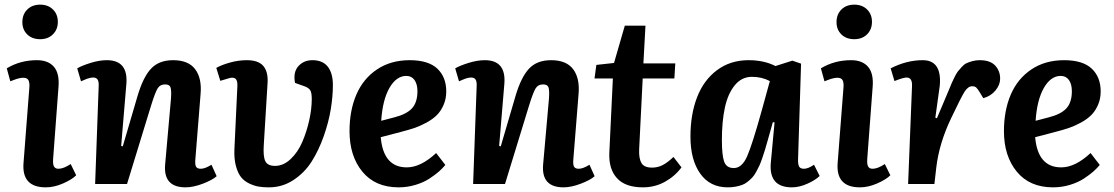

<svg xmlns="http://www.w3.org/2000/svg" viewBox="-20 -783 4739 817"><path d="M75.2 -689Q75.2 -721.7 95.9 -742.4Q116.7 -763.2 150.9 -763.2Q184.6 -763.2 205.3 -742.7Q226.1 -722.2 226.1 -689.9Q226.1 -657.7 205.3 -637Q184.6 -616.2 150.9 -616.2Q116.7 -616.2 95.9 -636.5Q75.2 -656.7 75.2 -689ZM105 -412.1Q106.4 -432.1 100.8 -442.1Q95.2 -452.1 79.1 -452.1Q72.3 -452.1 63.7 -450.4Q55.2 -448.7 50.5 -447Q45.9 -445.3 36.1 -441.7Q26.4 -438 23.9 -437L8.8 -492.2Q65.9 -526.9 137.2 -526.9Q185.1 -526.9 209.2 -499Q233.4 -471.2 229 -414.1L206.1 -107.9Q205.1 -93.8 206.3 -85Q207.5 -76.2 212.9 -70.6Q218.3 -64.9 229 -64.9Q250.5 -64.9 280.8 -85L304.2 -37.1Q286.1 -19 248.3 -2.4Q210.4 14.2 174.8 14.2Q71.8 14.2 80.1 -89.8Z M901.9 -33.2Q883.3 -16.6 842.8 -1.2Q802.2 14.2 769.5 14.2Q674.8 14.2 682.6 -82L707.5 -362.8Q710 -397.5 705.8 -410.6Q701.7 -423.8 682.6 -423.8Q660.6 -423.8 650.1 -405.8Q639.6 -387.7 624 -337.4Q621.1 -328.1 619.6 -323.2L520.5 0H384.8L399.9 -417Q400.9 -435.1 395.5 -444.1Q390.1 -453.1 376.5 -453.1Q370.1 -453.1 362.8 -451.4Q355.5 -449.7 350.8 -448Q346.2 -446.3 337.2 -442.4Q328.1 -438.5 324.7 -437L308.6 -492.2Q328.6 -503.9 365.7 -515.4Q402.8 -526.9 434.6 -526.9Q526.4 -526.9 517.6 -424.8L495.6 -162.1L502.4 -160.2L565.4 -375Q588.9 -454.6 622.6 -490.7Q656.2 -526.9 716.8 -526.9Q781.7 -526.9 810.5 -488.5Q839.4 -450.2 833.5 -382.8L811.5 -107.9Q809.1 -84.5 813.7 -74.7Q818.4 -64.9 834.5 -64.9Q852.5 -64.9 879.9 -82Z M1309.6 -526.9Q1353 -526.9 1374.8 -499.3Q1396.5 -471.7 1396.5 -420.9Q1396.5 -373 1387.5 -317.9Q1378.4 -262.7 1357.4 -203.1Q1336.4 -143.6 1306.2 -95.7Q1275.9 -47.9 1228.5 -16.8Q1181.2 14.2 1124.5 14.2Q1100.6 14.2 1081.8 11.2Q1063 8.3 1041.5 -1.7Q1020 -11.7 1006.1 -28.8Q992.2 -45.9 983.9 -76.7Q975.6 -107.4 977.5 -148.9L990.2 -418.9Q990.7 -440.4 982.2 -448Q973.6 -455.6 954.6 -450.2L917.5 -439L900.4 -494.1Q921.4 -506.3 957.8 -516.6Q994.1 -526.9 1030.3 -526.9Q1079.1 -526.9 1100.1 -502.7Q1121.1 -478.5 1118.7 -432.1L1102.5 -167Q1099.1 -118.7 1108.6 -97.9Q1118.2 -77.1 1150.4 -77.1Q1186 -77.1 1216.8 -106.2Q1247.6 -135.3 1266.4 -179.2Q1285.2 -223.1 1295.9 -271.5Q1306.6 -319.8 1306.6 -361.8Q1306.6 -388.2 1300.3 -398.7Q1293.9 -409.2 1275.4 -416L1235.4 -430.2Q1226.6 -475.1 1249.3 -501Q1272 -526.9 1309.6 -526.9Z M1723.1 -526.9Q1802.7 -526.9 1840.8 -491Q1878.9 -455.1 1878.9 -394Q1878.9 -362.3 1867.4 -336.2Q1856 -310.1 1838.4 -292.7Q1820.8 -275.4 1793.7 -260.7Q1766.6 -246.1 1741.7 -237.8Q1716.8 -229.5 1684.1 -221.2L1600.1 -199.2Q1611.3 -70.8 1710.9 -70.8Q1770.5 -70.8 1835.9 -131.8L1875 -81.1Q1864.3 -67.9 1848.4 -53.7Q1832.5 -39.6 1807.6 -23.2Q1782.7 -6.8 1748 3.7Q1713.4 14.2 1676.3 14.2Q1577.1 14.2 1522.2 -52.2Q1467.3 -118.7 1467.3 -225.1Q1467.3 -313 1496.6 -380.9Q1525.9 -448.7 1584.5 -487.8Q1643.1 -526.9 1723.1 -526.9ZM1756.3 -395Q1756.3 -424.8 1743.9 -442.4Q1731.4 -460 1709 -460Q1666.5 -460 1637.2 -408.9Q1607.9 -357.9 1602.1 -269L1656.2 -283.2Q1709.5 -296.4 1732.9 -321.8Q1756.3 -347.2 1756.3 -395Z M2510.3 -33.2Q2491.7 -16.6 2451.2 -1.2Q2410.6 14.2 2377.9 14.2Q2283.2 14.2 2291 -82L2315.9 -362.8Q2318.4 -397.5 2314.2 -410.6Q2310.1 -423.8 2291 -423.8Q2269 -423.8 2258.5 -405.8Q2248 -387.7 2232.4 -337.4Q2229.5 -328.1 2228 -323.2L2128.9 0H1993.2L2008.3 -417Q2009.3 -435.1 2003.9 -444.1Q1998.5 -453.1 1984.9 -453.1Q1978.5 -453.1 1971.2 -451.4Q1963.9 -449.7 1959.2 -448Q1954.6 -446.3 1945.6 -442.4Q1936.5 -438.5 1933.1 -437L1917 -492.2Q1937 -503.9 1974.1 -515.4Q2011.2 -526.9 2043 -526.9Q2134.8 -526.9 2126 -424.8L2104 -162.1L2110.8 -160.2L2173.8 -375Q2197.3 -454.6 2231 -490.7Q2264.6 -526.9 2325.2 -526.9Q2390.1 -526.9 2418.9 -488.5Q2447.8 -450.2 2441.9 -382.8L2419.9 -107.9Q2417.5 -84.5 2422.1 -74.7Q2426.8 -64.9 2442.9 -64.9Q2460.9 -64.9 2488.3 -82Z M2517.6 -506.8 2592.8 -515.1 2638.7 -673.8H2726.6L2717.8 -513.2H2853.5L2849.6 -449.2H2714.8L2699.7 -147Q2698.2 -107.9 2709.7 -88.9Q2721.2 -69.8 2754.9 -69.8Q2779.3 -69.8 2800.3 -80.8Q2821.3 -91.8 2845.7 -115.2L2879.9 -70.8Q2851.6 -32.7 2809.1 -9.3Q2766.6 14.2 2715.8 14.2Q2641.1 14.2 2605.5 -24.7Q2569.8 -63.5 2572.8 -132.8L2587.9 -449.2H2509.8Z M3376 -107.9Q3375 -84.5 3380.1 -74.7Q3385.3 -64.9 3400.9 -64.9Q3418.9 -64.9 3443.8 -82L3467.8 -34.2Q3449.2 -16.1 3415 -1Q3380.9 14.2 3349.6 14.2Q3251.5 14.2 3259.8 -88.9L3275.9 -262.2L3268.6 -263.2L3246.6 -185.1Q3239.7 -160.6 3235.1 -145.3Q3230.5 -129.9 3223.6 -110.1Q3216.8 -90.3 3211.2 -78.1Q3205.6 -65.9 3197.5 -51.3Q3189.5 -36.6 3181.2 -27.8Q3172.9 -19 3161.9 -10Q3150.9 -1 3138.4 3.7Q3126 8.3 3110.4 11.2Q3094.7 14.2 3076.7 14.2Q3001 14.2 2959.5 -44.4Q2918 -103 2918 -201.2Q2918 -296.4 2946.3 -369.4Q2974.6 -442.4 3031.2 -484.6Q3087.9 -526.9 3165.5 -526.9Q3231 -526.9 3279.8 -502L3351.6 -524.9L3388.7 -512.2ZM3102.5 -67.9Q3137.2 -67.9 3159.2 -117.9Q3181.2 -168 3221.7 -314L3255.9 -438Q3221.7 -456.1 3179.7 -456.1Q3135.7 -456.1 3106.4 -419.9Q3077.1 -383.8 3064.5 -325Q3051.8 -266.1 3051.8 -187Q3051.8 -122.1 3061.5 -95Q3071.3 -67.9 3102.5 -67.9Z M3539.6 -689Q3539.6 -721.7 3560.3 -742.4Q3581.1 -763.2 3615.2 -763.2Q3648.9 -763.2 3669.7 -742.7Q3690.4 -722.2 3690.4 -689.9Q3690.4 -657.7 3669.7 -637Q3648.9 -616.2 3615.2 -616.2Q3581.1 -616.2 3560.3 -636.5Q3539.6 -656.7 3539.6 -689ZM3569.3 -412.1Q3570.8 -432.1 3565.2 -442.1Q3559.6 -452.1 3543.5 -452.1Q3536.6 -452.1 3528.1 -450.4Q3519.5 -448.7 3514.9 -447Q3510.3 -445.3 3500.5 -441.7Q3490.7 -438 3488.3 -437L3473.1 -492.2Q3530.3 -526.9 3601.6 -526.9Q3649.4 -526.9 3673.6 -499Q3697.8 -471.2 3693.4 -414.1L3670.4 -107.9Q3669.4 -93.8 3670.7 -85Q3671.9 -76.2 3677.2 -70.6Q3682.6 -64.9 3693.4 -64.9Q3714.8 -64.9 3745.1 -85L3768.6 -37.1Q3750.5 -19 3712.6 -2.4Q3674.8 14.2 3639.2 14.2Q3536.1 14.2 3544.4 -89.8Z M3860.8 -416Q3862.8 -453.1 3837.9 -453.1Q3823.7 -453.1 3786.1 -438L3770 -492.2Q3837.9 -526.9 3906.2 -526.9Q3988.3 -526.9 3979 -418.9L3960 -282.2L3966.8 -279.8L4017.1 -398.9Q4025.4 -419.4 4029.3 -428.5Q4033.2 -437.5 4041.5 -454.3Q4049.8 -471.2 4055.9 -479Q4062 -486.8 4072.3 -498Q4082.5 -509.3 4093 -514.2Q4103.5 -519 4117.9 -522.9Q4132.3 -526.9 4148.9 -526.9Q4193.4 -526.9 4214.6 -504.2Q4235.8 -481.4 4235.8 -448.2Q4235.8 -422.4 4216.1 -398.2Q4196.3 -374 4164.1 -365.2L4150.9 -387.2Q4140.6 -404.3 4134.5 -410.2Q4128.4 -416 4117.2 -416Q4099.1 -416 4084.5 -392.8Q4069.8 -369.6 4028.8 -283.2Q3976.1 -174.3 3963.9 -68.8L3956.1 0H3844.2Z M4507.8 -526.9Q4587.4 -526.9 4625.5 -491Q4663.6 -455.1 4663.6 -394Q4663.6 -362.3 4652.1 -336.2Q4640.6 -310.1 4623 -292.7Q4605.5 -275.4 4578.4 -260.7Q4551.3 -246.1 4526.4 -237.8Q4501.5 -229.5 4468.8 -221.2L4384.8 -199.2Q4396 -70.8 4495.6 -70.8Q4555.2 -70.8 4620.6 -131.8L4659.7 -81.1Q4648.9 -67.9 4633.1 -53.7Q4617.2 -39.6 4592.3 -23.2Q4567.4 -6.8 4532.7 3.7Q4498 14.2 4460.9 14.2Q4361.8 14.2 4306.9 -52.2Q4252 -118.7 4252 -225.1Q4252 -313 4281.2 -380.9Q4310.5 -448.7 4369.1 -487.8Q4427.7 -526.9 4507.8 -526.9ZM4541 -395Q4541 -424.8 4528.6 -442.4Q4516.1 -460 4493.7 -460Q4451.2 -460 4421.9 -408.9Q4392.6 -357.9 4386.7 -269L4440.9 -283.2Q4494.1 -296.4 4517.6 -321.8Q4541 -347.2 4541 -395Z"/></svg>

Font: Literata Book
Style: Bold Italic
Weight: 700
Italic angle: -3°
Designer: Latin by Veronika Burian and Jose Scaglione. Greek by Irene Vlachou. Cyrillic by Vera Evstafieva
Foundry: TypeTogether
Version: Version 1.003;PS 001.003;hotconv 1.0.88;makeotf.lib2.5.64775